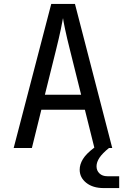

<svg xmlns="http://www.w3.org/2000/svg" viewBox="-20 -750 639 973"><path d="M49.3 0 239.7 -730H359.9L548.8 0H532.2Q499 26.9 484.1 49.3Q469.2 71.8 469.2 92.8Q469.2 114.7 484.1 128.9Q499 143.1 523.9 143.1H584V203.1H505.9Q450.7 203.1 417.2 176.5Q383.8 149.9 383.8 109.9Q383.8 83 400.4 55.9Q417 28.8 458 -2L410.2 -193.8H189.5L141.6 0ZM207.5 -270H391.1L335 -495.1Q318.8 -559.1 309.8 -602.1Q300.8 -645 299.3 -658.2Q297.4 -645 288.3 -602.1Q279.3 -559.1 263.7 -496.1Z"/></svg>

Font: UDEV Gothic 35
Style: Regular
Weight: 400
Version: v2.1.0; ttfautohint (v1.8.4.7-5d5b-dirty) -l 6 -r 45 -G 200 